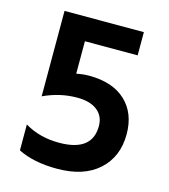

<svg xmlns="http://www.w3.org/2000/svg" viewBox="-101 -736 723 823"><g transform="rotate(15 260.0 -324.0)"><path d="M202 -552V-408Q231 -414 258 -414Q363 -414 420.5 -360Q478 -306 478 -213Q478 -113 412 -53Q346 7 227 7Q124 7 54 -28V-143Q120 -103 207 -103Q354 -103 354 -216Q354 -260 322.5 -285Q291 -310 233 -310Q157 -310 84 -276V-655H436V-552Z"/></g></svg>

Font: Hind Semibold
Style: Regular
Weight: 600
Designer: Manushi Parikh, Satya Rajpurohit
Foundry: Indian Type Foundry
Version: Version 1.201;PS 1.0;hotconv 1.0.78;makeotf.lib2.5.61930; tt